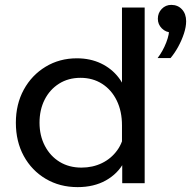

<svg xmlns="http://www.w3.org/2000/svg" viewBox="-20 -751 795 787"><path d="M573 0H481V-129L480 -132V-237Q480 -295 458.5 -339Q437 -383 398.5 -407.5Q360 -432 310 -432Q260 -432 222 -408Q184 -384 163 -342.5Q142 -301 142 -248Q142 -195 164 -153Q186 -111 224.5 -87.5Q263 -64 314 -64Q360 -64 398 -82.5Q436 -101 460.5 -135Q485 -169 489 -212L508 -193Q514 -134 488.5 -86.5Q463 -39 414 -11.5Q365 16 298 16Q225 16 167.5 -18Q110 -52 77.5 -111.5Q45 -171 45 -248Q45 -324 77.5 -383.5Q110 -443 167 -477.5Q224 -512 295 -512Q350 -512 394 -491Q438 -470 467 -432Q496 -394 503 -344H480V-720H573ZM679 -513H626Q648 -542 661.5 -577Q675 -612 673 -636L684 -618Q660 -618 643.5 -634.5Q627 -651 627 -674Q627 -698 643 -714.5Q659 -731 682 -731Q709 -731 726 -712.5Q743 -694 743 -664Q743 -641 734 -613.5Q725 -586 710.5 -559.5Q696 -533 679 -513Z"/></svg>

Font: Wix Madefor Display Medium
Style: Regular
Weight: 500
Designer: Dalton Maag Ltd
Foundry: Dalton Maag Ltd
Version: Version 3.100